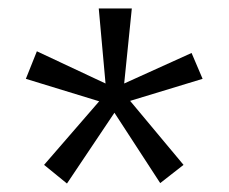

<svg xmlns="http://www.w3.org/2000/svg" viewBox="-20 -556 540 453"><path d="M138 -123 250 -290 358 -124 413 -167 287 -318 458 -370 432 -431 273 -359 291 -536H213L229 -359L67 -435L41 -370L214 -317L84 -167Z"/></svg>

Font: Inconsolata
Style: Regular
Weight: 400
Monospace: yes
Designer: Raph Levien, Cyreal, Brenton Simpson
Foundry: Raph Levien, Cyreal, Google
Version: Version 3.100